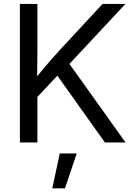

<svg xmlns="http://www.w3.org/2000/svg" viewBox="-20 -748 704 1008"><path d="M147 -208V-310.5Q171.9 -343.8 196.8 -374Q221.7 -404.3 247.6 -433.8Q273.4 -463.4 300.3 -492.2L518.6 -727.5H638.7L328.1 -395L323.2 -395.5ZM84.5 0V-727.5H176.3V-477.5L174.8 -321.3L176.3 -276.4V0ZM530.8 0 266.6 -371.1 323.2 -442.4 639.2 0ZM254.4 240.7 293.9 57.6H382.8L321.3 240.7Z"/></svg>

Font: Inter 18pt
Style: Regular
Weight: 400
Designer: Rasmus Andersson
Foundry: rsms
Version: Version 4.001;git-66647c0bb